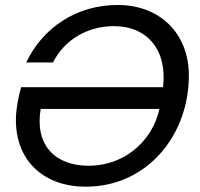

<svg xmlns="http://www.w3.org/2000/svg" viewBox="-20 -725 785 753"><path d="M611.1 -331.7C593.7 -180.9 474.3 -75 327 -75C195.4 -75 115.5 -157.1 139.6 -297.9H623.4L638.5 -382.9H62.9C50.9 -341.6 42.4 -293.8 42.4 -253.8C42.4 -90.2 156.4 7.2 316.2 7.2C556.4 7.2 720.7 -193.5 720.7 -429.3C720.7 -591.7 609.2 -705.5 441.2 -705.5C281.2 -705.5 148 -617.5 82.9 -480.1H187.8C232.9 -569.5 323.6 -622.5 426.8 -622.5C558.5 -622.5 636.8 -527.6 619.4 -383.7Z"/></svg>

Font: Poppins Devanagari Thin
Style: Italic
Weight: 100
Italic angle: -10°
Designer: Ninad Kale (Devanagari), Jonny Pinhorn (Latin)
Foundry: Indian Type Foundry
Version: 4.005